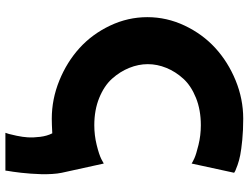

<svg xmlns="http://www.w3.org/2000/svg" viewBox="-128 -628 947 732"><g transform="rotate(90 346.0 -261.5)"><path d="M44.9 -349.1Q44.9 -423.3 77.1 -491.5Q109.4 -559.6 162.4 -608.2Q215.3 -656.7 286.1 -685.8Q356.9 -714.8 432.1 -714.8Q475.6 -714.8 512.7 -711.2Q549.8 -707.5 570.8 -703.4Q591.8 -699.2 608.9 -693.1Q626 -687 630.6 -684.6Q635.3 -682.1 638.2 -680.2L603 -518.1Q597.2 -522 583 -528.6Q568.8 -535.2 532.2 -544.2Q495.6 -553.2 457 -553.2Q398.9 -553.2 352.8 -534.7Q306.6 -516.1 279.5 -486.3Q252.4 -456.5 238.3 -421.6Q224.1 -386.7 224.1 -351.1Q224.1 -315.4 238.3 -280.3Q252.4 -245.1 279.5 -214.8Q306.6 -184.6 352.8 -165.8Q398.9 -147 457 -147Q495.1 -147 531.7 -156Q568.4 -165 585.9 -173.8L603 -183.1L638.2 -22.9Q641.6 -6.8 642.8 13.9Q644 34.7 643.6 54.4Q643.1 74.2 641.6 94.5Q640.1 114.7 638.2 131.8Q636.2 148.9 634.3 162.4Q632.3 175.8 630.9 183.6L629.9 191.9H485.8Q488.3 184.6 490.2 178.5Q492.2 172.4 497.1 148.9Q502 125.5 503.2 105.7Q504.4 85.9 501.2 59.6Q498 33.2 487.8 13.2Q451.7 15.1 432.1 15.1Q357.4 15.1 286.6 -13.7Q215.8 -42.5 162.6 -90.8Q109.4 -139.2 77.1 -207.3Q44.9 -275.4 44.9 -349.1Z"/></g></svg>

Font: Hussar Preview
Style: Bold
Weight: 700
Foundry: Cannot Into Space Fonts, PlusOne Fonts
Version: Version 2.29RC2 "Millennial"